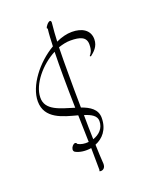

<svg xmlns="http://www.w3.org/2000/svg" viewBox="-125 -699 611 779"><g transform="rotate(-20 181.0 -309.5)"><path d="M295 -439C310 -451 332 -468 332 -500C332 -540 299 -559 256 -559C234 -559 210 -553 187 -542C188 -567 190 -593 193 -623C193 -629 190 -631 188 -631C180 -631 166 -614 166 -607C166 -606 169 -605 169 -605C166 -582 165 -556 164 -530C92 -488 30 -408 30 -341C30 -265 105 -248 165 -232C166 -193 167 -154 168 -116C151 -114 134 -117 122 -124C114 -145 84 -110 101 -98C119 -88 144 -85 169 -89C169 -56 170 -23 170 7C169 8 168 9 168 10C168 11 171 12 174 12C188 12 194 0 194 -11C192 -37 191 -66 190 -96C223 -109 251 -139 251 -190C251 -227 222 -245 186 -258C185 -312 185 -363 185 -405C185 -443 185 -479 186 -518C204 -524 221 -528 238 -528C281 -528 306 -519 306 -487C306 -459 297 -449 291 -442ZM162 -403C162 -360 163 -313 164 -265C107 -283 43 -296 45 -353C46 -409 101 -475 163 -507C162 -472 162 -436 162 -403ZM187 -225C216 -216 238 -204 238 -181C238 -149 216 -129 189 -120C188 -155 187 -190 187 -225Z"/></g></svg>

Font: Stalemate
Style: Regular
Weight: 400
Designer: Astigmatic (AOETI)
Foundry: Astigmatic (AOETI)
Version: Version 001.000